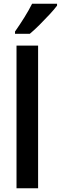

<svg xmlns="http://www.w3.org/2000/svg" viewBox="-20 -1054 324 1023"><path d="M183 -51H68V-811H183ZM284 -1024Q270 -1005 244.5 -977.5Q219 -950 190.5 -921.5Q162 -893 139 -874H60V-886Q86 -923 110 -961.5Q134 -1000 151 -1034H284Z"/></svg>

Font: Noto Sans Tamil UI Condensed SemiBold
Style: Regular
Weight: 600
Width: 3
Designer: Jelle Bosma - Monotype Design Team
Foundry: Monotype Imaging Inc.
Version: Version 2.004; ttfautohint (v1.8.4.7-5d5b)